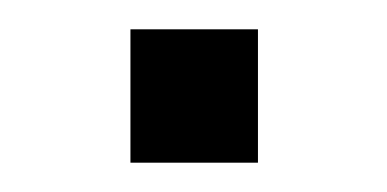

<svg xmlns="http://www.w3.org/2000/svg" viewBox="-20 -339 264 131"><path d="M69 -228V-319H156V-228Z"/></svg>

Font: Nunitoga
Style: Light
Weight: 300
Designer: Vernon Adams
Foundry: Vernon Adams
Version: Version 1.0